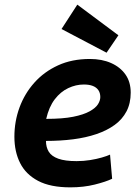

<svg xmlns="http://www.w3.org/2000/svg" viewBox="-20 -794 600 827"><path d="M283 13Q197 13 144 -15Q91 -43 66.5 -92Q42 -141 42 -205Q42 -271 64 -331Q86 -391 128 -438Q170 -485 230 -512.5Q290 -540 367 -540Q419 -540 458.5 -522.5Q498 -505 520.5 -473Q543 -441 543 -395Q543 -349 525 -314.5Q507 -280 474 -256Q441 -232 395.5 -216.5Q350 -201 295 -194Q240 -187 178 -187Q178 -160 190 -140.5Q202 -121 231 -110.5Q260 -100 310 -100Q340 -100 368 -104.5Q396 -109 418.5 -115.5Q441 -122 454 -128L463 -24Q436 -11 388 1Q340 13 283 13ZM179 -282Q250 -282 295 -291Q340 -300 366 -314.5Q392 -329 402 -345Q412 -361 412 -376Q412 -394 403.5 -406Q395 -418 379.5 -424Q364 -430 341 -430Q307 -430 274 -414.5Q241 -399 216 -366.5Q191 -334 179 -282ZM439 -567 245 -669 313 -774 490 -642Z"/></svg>

Font: Ubuntu Sans Mono
Style: Bold Italic
Weight: 700
Italic angle: -13.5°
Monospace: yes
Designer: Dalton Maag Ltd
Foundry: Dalton Maag Ltd
Version: Version 1.006